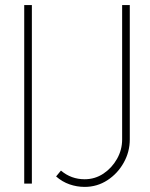

<svg xmlns="http://www.w3.org/2000/svg" viewBox="-20 -720 589 753"><path d="M75 0V-700H105V0ZM312 13Q281.5 13 252.8 3Q224 -7 200 -28L219 -51Q259 -17 312 -17Q352.5 -17 385.8 -39.2Q419 -61.5 439 -97Q459 -132.5 459 -173V-700H489V-173Q489 -124.5 465.2 -82Q441.5 -39.5 401.2 -13.2Q361 13 312 13Z"/></svg>

Font: Urbanist Thin
Style: Regular
Weight: 100
Designer: Corey Hu
Foundry: Corey Hu
Version: Version 1.330; ttfautohint (v1.8.4.7-5d5b)